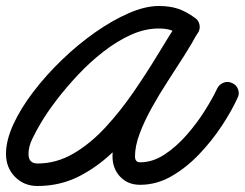

<svg xmlns="http://www.w3.org/2000/svg" viewBox="-42 -575 816 640"><path d="M607 -516Q620 -508 623 -492.5Q626 -477 617 -464Q608 -451 592.5 -448.5Q577 -446 565 -455Q545 -468 529 -474Q513 -480 487 -480Q441 -480 394.5 -459Q348 -438 303 -403Q258 -368 218.5 -326Q179 -284 146.5 -241.5Q114 -199 93 -163Q81 -143 67 -115Q53 -87 53 -62Q53 -30 83 -30Q146 -30 202.5 -63Q259 -96 309 -150Q359 -204 403 -268Q447 -332 484.5 -394Q522 -456 553 -504Q562 -519 576.5 -521Q591 -523 603 -516Q615 -509 620.5 -495.5Q626 -482 617 -466Q599 -432 573 -391Q547 -350 518 -305.5Q489 -261 464 -216Q439 -171 423.5 -129.5Q408 -88 408 -54Q408 -34 425 -34Q467 -34 506.5 -60Q546 -86 580.5 -125.5Q615 -165 641 -206.5Q667 -248 682 -280Q682 -280 682 -280Q682 -280 682 -280Q689 -294 703.5 -299.5Q718 -305 732 -298Q746 -292 751.5 -277.5Q757 -263 750 -249Q730 -205 697 -155Q664 -105 621.5 -60.5Q579 -16 529.5 12.5Q480 41 425 41Q384 41 358.5 14Q333 -13 333 -54Q333 -108 357 -166Q381 -224 416.5 -283Q452 -342 488.5 -397.5Q525 -453 551 -501Q559 -517 574 -518.5Q589 -520 602 -513Q614 -506 619.5 -492Q625 -478 616 -463Q579 -406 538 -338Q497 -270 449 -202.5Q401 -135 345.5 -79Q290 -23 225 11Q160 45 83 45Q38 45 8 14.5Q-22 -16 -22 -62Q-22 -107 2.5 -160.5Q27 -214 69.5 -269.5Q112 -325 165 -376Q218 -427 275 -467Q332 -507 387 -531Q442 -555 487 -555Q524 -555 551 -546Q578 -537 607 -516Q607 -516 607 -516Q607 -516 607 -516Z"/></svg>

Font: FRB American Cursive Guidelines Arrows Extrabold
Style: Bold Italic
Weight: 800
Italic angle: -25°
Version: Version 2.0;Modular Font Editor K font №1